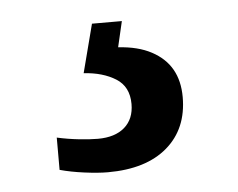

<svg xmlns="http://www.w3.org/2000/svg" viewBox="-32 -45 397 320"><g transform="rotate(-5 166.5 115.5)"><path d="M137 240Q121 240 98 237Q75 234 57 229V175Q75 179 93.5 181Q112 183 125 183Q154 183 170 169Q186 155 186 130Q186 101 164.5 87.5Q143 74 111 72L132 -9H182L172 34Q205 36 227.5 48Q250 60 261 79.5Q272 99 272 126Q272 179 236.5 209.5Q201 240 137 240Z"/></g></svg>

Font: Noto Rashi Hebrew Medium
Style: Regular
Weight: 500
Version: Version 1.006